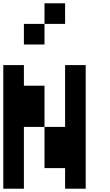

<svg xmlns="http://www.w3.org/2000/svg" viewBox="-20 -1145 665 1165"><path d="M0 0V-750H125V-625H250V-375H125V0ZM125 -875V-1000H250V-875ZM250 -125V-375H375V-750H500V0H375V-125ZM250 -1000V-1125H375V-1000Z"/></svg>

Font: Galmuri7 Regular
Style: Regular
Weight: 400
Designer: Lee Minseo (quiple)
Version: Version 2.399;hotconv 1.1.1;makeotfexe 2.6.0 DEVELOPMENT